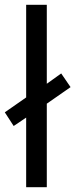

<svg xmlns="http://www.w3.org/2000/svg" viewBox="-33 -780 314 800"><path d="M76 0H162V-348L261 -417L222 -474L162 -431V-760H76V-374L-13 -312L24 -255L76 -290Z"/></svg>

Font: Noto Sans Ethiopic SemiCondensed
Style: Regular
Weight: 400
Width: 4
Designer: Monotype Design Team
Foundry: Monotype Imaging Inc.
Version: Version 2.102